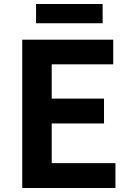

<svg xmlns="http://www.w3.org/2000/svg" viewBox="-20 -938 655 958"><path d="M91 0H556V-124H238V-322H499V-446H238V-617H545V-740H91ZM492 -822V-918H160V-822Z"/></svg>

Font: Kinto Sans
Style: Bold
Weight: 700
Designer: Authors: Ryoko NISHIZUKA  (kana & ideographs); Paul D. Hunt (Latin, Greek & Cyrillic); Wenlong ZHANG  (bopomofo); Sandol
Foundry: Adobe Systems Incorporated, ookami Inc.
Version: Version 0.001